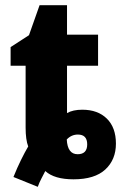

<svg xmlns="http://www.w3.org/2000/svg" viewBox="-20 -683 470 742"><path d="M280 -87Q241 -87 238 -144Q256 -163 281 -163Q317 -163 317 -125Q317 -87 280 -87ZM126 39Q132 22 140 7Q148 -8 155 -22Q190 10 264 10Q346 10 387 -28Q428 -66 428 -128Q428 -190 393 -224.5Q358 -259 298 -259Q262 -259 239 -246V-429H359V-549H239V-663H133L92 -547L21 -501V-429H79V-190Q79 -143 89 -117Q76 -95 61 -64.5Q46 -34 32 1Z"/></svg>

Font: Noto Sans Display SemiCondensed Extra
Style: Regular
Weight: 800
Width: 4
Designer: Monotype Design Team
Foundry: Monotype Imaging Inc.
Version: Version 1.900